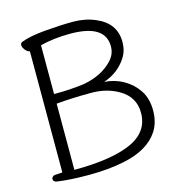

<svg xmlns="http://www.w3.org/2000/svg" viewBox="-107 -803 845 905"><g transform="rotate(-15 316.0 -350.5)"><path d="M98 -627Q86 -629 76 -642Q66 -655 66 -665Q66 -675 74 -679Q117 -696 194 -702.5Q271 -709 330 -709Q389 -709 438 -688Q531 -649 531 -557Q531 -514 510 -482Q472 -422 399 -397Q449 -394 491.5 -370Q534 -346 560.5 -306Q587 -266 587 -208Q587 -150 560 -108Q511 -33 389 -8Q312 8 218 8Q124 8 63 -1Q45 -4 45 -17Q45 -24 50.5 -29Q56 -34 64.5 -34Q73 -34 86 -35L98 -36ZM473 -551Q473 -658 303 -658Q222 -658 156 -641V-403H169Q236 -403 304 -412Q395 -429 446 -484Q473 -513 473 -551ZM316 -363Q233 -363 156 -356V-33Q337 -33 433 -75.5Q529 -118 529 -212Q529 -288 462 -328Q407 -361 336 -363Z"/></g></svg>

Font: LXGW WenKai Lite Light
Style: Regular
Weight: 300
Designer: LXGW / Fontworks Inc.
Foundry: LXGW / Fontworks Inc.
Version: Version 1.511; March 25, 2025